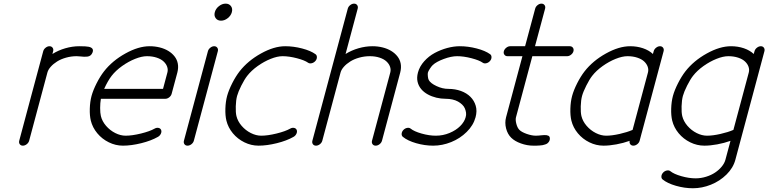

<svg xmlns="http://www.w3.org/2000/svg" viewBox="-20 -789 4162 1040"><path d="M267.8 -511.5 263.9 -496.6Q295.9 -516.6 334 -527.6Q372.1 -538.6 409.7 -538.6Q447.3 -538.6 460.9 -535.6Q491 -528.8 481 -504.2Q477.1 -494.4 470.2 -489Q463.4 -483.6 453.9 -482.4Q444.3 -481.2 435.9 -481.6Q427.5 -481.9 415 -483.3Q402.6 -484.6 395.3 -484.6Q365.7 -484.6 337.6 -476.7Q309.6 -468.8 289.2 -455.9Q268.8 -443.1 254.9 -427.5Q241 -411.9 236.8 -396.2L137.9 -26.9Q135 -15.9 124.9 -7.9Q114.7 0 103.8 0Q92.8 0 87 -7.9Q81.3 -15.9 84.2 -26.9Q105.7 -107.7 149 -269.2Q192.4 -430.7 214.1 -511.5Q217 -522.5 227.1 -530.5Q237.1 -538.6 248 -538.6Q259 -538.6 264.9 -530.5Q270.8 -522.5 267.8 -511.5Z M544.2 -307.6H863L886.7 -396.2Q890.9 -411.9 885.4 -427.5Q879.9 -443.1 866.3 -455.9Q852.8 -468.8 829.1 -476.7Q805.4 -484.6 775.9 -484.6Q748 -484.6 711.9 -470.2Q675.8 -455.8 641.2 -431.2Q606.7 -406.5 584.7 -378.2Q564.2 -351.8 544.2 -307.6ZM852.8 -85Q856.4 -75.7 851.3 -64.7Q846.2 -53.7 835.4 -47.6Q798.6 -26.6 744.9 -13.3Q691.2 0 646 0Q606.2 0 569.5 -18.1Q532.7 -36.1 507 -67.1Q481.2 -98.1 471.9 -135.7Q465.3 -162.8 466.4 -200.6Q467.5 -238.3 475.8 -269.3Q484.4 -300.5 503.3 -337.9Q522.2 -375.2 543.5 -402.6Q588.4 -460 659.2 -499.3Q730 -538.6 790.3 -538.6Q819.1 -538.6 845.1 -532.1Q871.1 -525.6 891.5 -513.3Q911.9 -501 925.5 -483.5Q939.2 -466.1 943.2 -444.1Q947.3 -422.1 940.7 -396.2L909.7 -280.8Q906.7 -269.8 896.6 -261.8Q886.5 -253.9 875.5 -253.9H526.4Q522.5 -230.7 522.5 -203.9Q522.5 -177 526.4 -160.4Q533.2 -132.1 554.4 -107.4Q575.7 -82.8 604.2 -68.4Q632.8 -54 660.4 -54Q695.8 -54 743.7 -65.8Q791.5 -77.6 817.4 -92.3Q828.1 -98.4 838.6 -96.2Q849.1 -94 852.8 -85Z M1159.9 -511.5 1030 -26.9Q1027.1 -15.9 1017 -7.9Q1006.8 0 995.8 0Q984.9 0 979.1 -7.9Q973.4 -15.9 976.3 -26.9L1106.2 -511.5Q1109.1 -522.5 1119.1 -530.5Q1129.2 -538.6 1140.1 -538.6Q1151.1 -538.6 1157 -530.5Q1162.8 -522.5 1159.9 -511.5ZM1148.3 -690.6Q1138.4 -704.1 1143.6 -723.1Q1148.7 -742.2 1165.9 -755.7Q1183.1 -769.3 1202.1 -769.3Q1221.2 -769.3 1231.1 -755.7Q1241 -742.2 1235.8 -723.1Q1230.7 -704.1 1213.5 -690.6Q1196.3 -677 1177.2 -677Q1158.2 -677 1148.3 -690.6Z M1587.2 -85Q1590.8 -75.7 1585.7 -64.7Q1580.6 -53.7 1569.8 -47.6Q1533 -26.6 1479.2 -13.3Q1425.5 0 1380.4 0Q1340.6 0 1303.8 -18.1Q1267.1 -36.1 1241.3 -67.1Q1215.6 -98.1 1206.3 -135.7Q1199.7 -162.8 1200.8 -200.6Q1201.9 -238.3 1210.2 -269.3Q1218.8 -300.5 1237.7 -337.9Q1256.6 -375.2 1277.8 -402.6Q1322.8 -460 1393.6 -499.3Q1464.4 -538.6 1524.7 -538.6Q1569.6 -538.6 1616.2 -526.5Q1662.8 -514.4 1689 -495.4Q1696.8 -489.7 1696.5 -478.6Q1696.3 -467.5 1688 -458.3Q1679.7 -449 1668 -446.4Q1656.2 -443.8 1648.4 -449.5Q1630.1 -462.6 1588 -473.6Q1545.9 -484.6 1510.3 -484.6Q1482.4 -484.6 1446.3 -470.2Q1410.2 -455.8 1375.6 -431.2Q1341.1 -406.5 1319.1 -378.2Q1304 -358.9 1287.1 -325.3Q1270.3 -291.7 1264.2 -269.3Q1258.1 -246.8 1257.1 -213.3Q1256.1 -179.7 1260.7 -160.4Q1267.6 -132.1 1288.8 -107.4Q1310.1 -82.8 1338.6 -68.4Q1367.2 -54 1394.8 -54Q1430.2 -54 1478 -65.8Q1525.9 -77.6 1551.8 -92.3Q1562.5 -98.4 1573 -96.2Q1583.5 -94 1587.2 -85Z M1995.1 -26.9 2094 -396.2Q2098.1 -411.9 2092.7 -427.5Q2087.2 -443.1 2073.6 -455.9Q2060.1 -468.8 2036.4 -476.7Q2012.7 -484.6 1983.2 -484.6Q1953.6 -484.6 1925.5 -476.7Q1897.5 -468.8 1877.1 -455.9Q1856.7 -443.1 1842.8 -427.5Q1828.9 -411.9 1824.7 -396.2L1725.8 -26.9Q1722.9 -15.9 1712.8 -7.9Q1702.6 0 1691.7 0Q1680.7 0 1674.9 -7.9Q1669.2 -15.9 1672.1 -26.9Q1704.1 -146.2 1767.9 -384.6Q1831.8 -623 1863.8 -742.2Q1866.7 -753.2 1876.8 -761.2Q1887 -769.3 1897.9 -769.3Q1908.9 -769.3 1914.7 -761.2Q1920.4 -753.2 1917.5 -742.2L1851.8 -496.6Q1883.8 -516.6 1921.9 -527.6Q1960 -538.6 1997.6 -538.6Q2026.4 -538.6 2052.4 -532.1Q2078.4 -525.6 2098.8 -513.3Q2119.1 -501 2132.8 -483.5Q2146.5 -466.1 2150.5 -444.1Q2154.5 -422.1 2147.9 -396.2L2049.1 -26.9Q2046.1 -15.9 2036 -7.9Q2025.9 0 2014.9 0Q2003.9 0 1998 -7.9Q1992.2 -15.9 1995.1 -26.9Z M2243.9 -396.2Q2252.7 -429.2 2277.6 -457Q2302.5 -484.9 2334.8 -502.2Q2367.2 -519.5 2402.6 -529.1Q2438 -538.6 2470.5 -538.6Q2515.4 -538.6 2562 -526.5Q2608.6 -514.4 2634.8 -495.4Q2642.6 -489.7 2642.3 -478.6Q2642.1 -467.5 2633.8 -458.3Q2625.5 -449 2613.9 -446.4Q2602.3 -443.8 2594.5 -449.5Q2576.2 -462.6 2533.9 -473.6Q2491.7 -484.6 2456.1 -484.6Q2424.1 -484.6 2383.8 -469.6Q2343.5 -454.6 2324.5 -437Q2317.1 -430.2 2308.3 -416.5Q2299.6 -402.8 2297.9 -396.2Q2296.1 -390.1 2297.5 -376.1Q2298.8 -362.1 2302.5 -355.5Q2312 -337.9 2344.4 -322.8Q2376.7 -307.6 2408.7 -307.6Q2445.3 -307.6 2476.6 -296.3Q2507.8 -284.9 2528.2 -264.5Q2548.6 -244.1 2556.9 -215.9Q2565.2 -187.7 2555.9 -153.8Q2544.2 -110.1 2507.9 -74.3Q2471.7 -38.6 2423.6 -19.3Q2375.5 0 2326.2 0Q2280.5 0 2234.3 -13.3Q2188 -26.6 2162.4 -47.6Q2154.8 -53.7 2155.6 -64.8Q2156.5 -75.9 2165 -85Q2173.6 -94 2185.2 -96.2Q2196.8 -98.4 2204.3 -92.3Q2222.9 -77.1 2263.7 -65.6Q2304.4 -54 2340.8 -54Q2379.4 -54 2414.7 -68.6Q2450 -83.3 2472.7 -106Q2495.4 -128.7 2502.2 -153.8Q2506.1 -166.3 2504.4 -178.5Q2502.7 -190.7 2497.9 -201.9Q2493.2 -213.1 2483.3 -222.5Q2473.4 -231.9 2460.7 -239Q2448 -246.1 2430.9 -250Q2413.8 -253.9 2394.3 -253.9Q2368.4 -253.9 2343.6 -259.9Q2318.8 -265.9 2297.5 -277.5Q2276.1 -289.1 2261.6 -306.3Q2247.1 -323.5 2241.8 -346.1Q2236.6 -368.7 2243.9 -396.2Z M2882.8 -54Q2888.9 -54 2897.5 -54.7Q2906 -55.4 2912.8 -56.2Q2919.7 -56.9 2927.4 -57.3Q2935.1 -57.6 2940.6 -56.8Q2946 -55.9 2950.6 -53.7Q2955.1 -51.5 2957 -46.8Q2959 -42 2958.3 -34.9Q2957.5 -27.6 2953.7 -22Q2950 -16.4 2945.4 -12.7Q2940.9 -9 2932.9 -6.5Q2924.8 -3.9 2918.8 -2.7Q2912.8 -1.5 2902.6 -0.9Q2892.3 -0.2 2887 -0.1Q2881.6 0 2871.6 0Q2869.4 0 2868.4 0Q2835.2 0 2801.8 -12Q2768.3 -23.9 2749 -43Q2729.2 -62.5 2721.3 -93.4Q2713.4 -124.3 2721.2 -153.8L2809.8 -484.6H2729Q2718 -484.6 2712.2 -492.6Q2706.3 -500.5 2709.2 -511.5Q2712.2 -522.5 2722.3 -530.5Q2732.4 -538.6 2743.4 -538.6H2824.2L2878.9 -742.2Q2881.8 -753.2 2891.8 -761.2Q2901.9 -769.3 2912.8 -769.3Q2923.8 -769.3 2929.7 -761.2Q2935.5 -753.2 2932.6 -742.2L2877.9 -538.6H3066.4Q3077.4 -538.6 3083.3 -530.5Q3089.1 -522.5 3086.2 -511.5Q3083.3 -500.5 3073.1 -492.6Q3063 -484.6 3052 -484.6H2863.5L2774.9 -153.8Q2771.2 -139.9 2776.9 -118.2Q2782.5 -96.4 2793.7 -85.2Q2805.4 -73.5 2833 -63.7Q2860.6 -54 2882.8 -54Z M3393.3 -538.6Q3430.9 -538.6 3463.1 -527.6Q3495.4 -516.6 3516.6 -496.6L3520.8 -511.5Q3523.7 -522.5 3533.8 -530.5Q3543.9 -538.6 3554.9 -538.6Q3565.9 -538.6 3571.7 -530.5Q3577.4 -522.5 3574.5 -511.5Q3554.7 -438 3515.6 -291.6Q3476.6 -145.3 3456.8 -71.8Q3456.5 -71.3 3456.3 -70.2Q3456.1 -69.1 3455.8 -68.6L3444.8 -26.9Q3441.9 -15.9 3431.8 -7.9Q3421.6 0 3410.6 0Q3399.9 0 3394 -7.7Q3388.2 -15.4 3390.6 -26.1Q3356.4 -13.9 3318.7 -7Q3281 0 3249 0Q3209.2 0 3172.5 -18.1Q3135.7 -36.1 3110 -67.1Q3084.2 -98.1 3075 -135.7Q3068.4 -162.8 3069.5 -200.6Q3070.6 -238.3 3078.9 -269.3Q3087.4 -300.5 3106.3 -337.9Q3125.2 -375.2 3146.5 -402.6Q3191.4 -460 3262.2 -499.3Q3333 -538.6 3393.3 -538.6ZM3263.4 -54Q3294.4 -54 3335.9 -63.4Q3377.4 -72.8 3406.5 -85.4L3489.7 -396.2Q3493.9 -411.9 3488.4 -427.5Q3482.9 -443.1 3469.4 -455.9Q3455.8 -468.8 3432.1 -476.7Q3408.4 -484.6 3378.9 -484.6Q3351.1 -484.6 3314.9 -470.2Q3278.8 -455.8 3244.3 -431.2Q3209.7 -406.5 3187.7 -378.2Q3172.6 -358.9 3155.8 -325.3Q3138.9 -291.7 3132.8 -269.3Q3126.7 -246.8 3125.7 -213.3Q3124.8 -179.7 3129.4 -160.4Q3136.2 -132.1 3157.5 -107.4Q3178.7 -82.8 3207.3 -68.4Q3235.8 -54 3263.4 -54Z M3809.6 -54Q3840.6 -54 3882.1 -63.4Q3923.6 -72.8 3952.6 -85.4L4035.9 -396.2Q4040 -411.9 4034.5 -427.5Q4029.1 -443.1 4015.5 -455.9Q4002 -468.8 3978.3 -476.7Q3954.6 -484.6 3925 -484.6Q3897.2 -484.6 3861.1 -470.2Q3825 -455.8 3790.4 -431.2Q3755.9 -406.5 3733.9 -378.2Q3718.8 -358.9 3701.9 -325.3Q3685.1 -291.7 3679 -269.3Q3672.9 -246.8 3671.9 -213.3Q3670.9 -179.7 3675.5 -160.4Q3682.4 -132.1 3703.6 -107.4Q3724.9 -82.8 3753.4 -68.4Q3782 -54 3809.6 -54ZM3747.8 177Q3776.9 177 3804.7 168.3Q3832.5 159.7 3853.5 145.6Q3874.5 131.6 3889.3 113.5Q3904.1 95.5 3909.2 76.9L3936.8 -26.1Q3902.6 -13.9 3864.9 -7Q3827.1 0 3795.2 0Q3755.4 0 3718.6 -18.1Q3681.9 -36.1 3656.1 -67.1Q3630.4 -98.1 3621.1 -135.7Q3614.5 -162.8 3615.6 -200.6Q3616.7 -238.3 3625 -269.3Q3633.5 -300.5 3652.5 -337.9Q3671.4 -375.2 3692.6 -402.6Q3737.5 -460 3808.3 -499.3Q3879.2 -538.6 3939.5 -538.6Q3977.1 -538.6 4009.3 -527.6Q4041.5 -516.6 4062.7 -496.6L4066.9 -511.5Q4069.8 -522.5 4080 -530.5Q4090.1 -538.6 4101.1 -538.6Q4112.1 -538.6 4117.8 -530.5Q4123.5 -522.5 4120.6 -511.5Q4100.8 -438 4061.8 -291.6Q4022.7 -145.3 4002.9 -71.8Q4002.7 -71.3 4002.4 -70.2Q4002.2 -69.1 4002 -68.6L3963.1 76.9Q3951.4 120.6 3915.2 156.4Q3878.9 192.1 3830.8 211.4Q3782.7 230.7 3733.4 230.7Q3687.7 230.7 3641.4 217.4Q3595 204.1 3569.3 183.1Q3561.8 177 3562.6 165.9Q3563.5 154.8 3572 145.8Q3580.6 136.7 3592.2 134.5Q3603.8 132.3 3611.3 138.4Q3629.9 153.6 3670.8 165.3Q3711.7 177 3747.8 177Z"/></svg>

Font: Tecnico
Style: FinoInclinado
Weight: 400
Italic angle: -15°
Version: Version 1.3